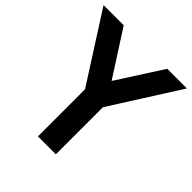

<svg xmlns="http://www.w3.org/2000/svg" viewBox="-228 -916 1062 1062"><g transform="rotate(45 303.0 -385.0)"><path d="M475.1 -770H628.9L374 -368.2V0H233.9V-368.2L-22.9 -770H134.8L305.2 -504.9Z"/></g></svg>

Font: Junction Bold
Style: Bold
Weight: 700
Designer: Caroline Hadilaksono
Foundry: Caroline Hadilaksono
Version: Version 001.001